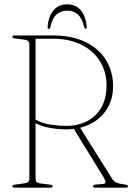

<svg xmlns="http://www.w3.org/2000/svg" viewBox="-20 -863 608 883"><path d="M500 -467Q500 -393 458.5 -342.8Q417 -292.5 348.5 -275.5L492.5 -46Q504 -27.5 517 -22.5Q530 -17.5 548.5 -15.5Q560.5 -14 564.5 -12Q568.5 -10 568.5 -6.5Q568.5 0 560 0H416.5Q408 0 408 -6.5Q408 -13 418.5 -14L454.5 -17Q474 -18.5 458 -45L319.5 -270.5Q301.5 -268 284.5 -268Q249.5 -268 211.2 -274.5Q173 -281 143.5 -296.5V-40.5Q143.5 -22 162.5 -20L211.5 -13.5Q222 -12.5 222 -6.5Q222 0 213.5 0H45.5Q37 0 37 -6.5Q37 -12.5 47 -13.5L93.5 -20Q115 -22.5 115 -40.5V-660Q115 -677.5 93.5 -680.5L47 -686.5Q37 -687.5 37 -694Q37 -700 45.5 -700H222Q311 -700 373 -669.8Q435 -639.5 467.5 -586.8Q500 -534 500 -467ZM143.5 -685V-313Q174.5 -295.5 214 -289.8Q253.5 -284 281.5 -284Q369 -284 419.5 -333.8Q470 -383.5 470 -470.5Q470 -532 440.2 -580.5Q410.5 -629 355 -657Q299.5 -685 222.5 -685ZM289 -814Q259.5 -814 239.8 -796.2Q220 -778.5 211.5 -738Q209.5 -730.5 204.5 -730.5Q198.5 -730.5 199 -738.5Q201.5 -784 224.5 -813.5Q247.5 -843 289 -843Q330.5 -843 353.2 -813.5Q376 -784 379 -738.5Q379 -730.5 373.5 -730.5Q369 -730.5 367 -738Q358 -778.5 338.2 -796.2Q318.5 -814 289 -814Z"/></svg>

Font: Fraunces 144pt S050 Thin
Style: Regular
Weight: 100
Version: Version 1.000; ttfautohint (v1.8.3)